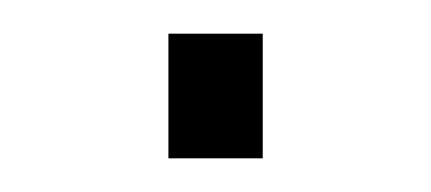

<svg xmlns="http://www.w3.org/2000/svg" viewBox="-20 -389 256 114"><path d="M80 -295V-369H136V-295Z"/></svg>

Font: Cairo Play ExtraLight
Style: Regular
Weight: 250
Version: Version 3.119